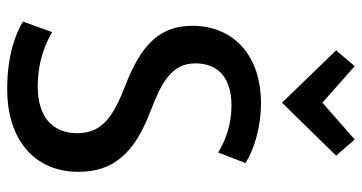

<svg xmlns="http://www.w3.org/2000/svg" viewBox="-262 -752 1030 547"><g transform="rotate(90 253.5 -479.0)"><path d="M169 -974 273 -882 378 -974 424 -921 273 -767 124 -921ZM470 -187C470 -61 378 16 234 16C138 16 76 -8 42 -29L72 -112C103 -94 154 -71 227 -71C311 -71 360 -111 360 -184C360 -257 308 -288 223 -321C116 -363 54 -413 54 -511C54 -630 140 -707 274 -707C346 -707 409 -686 445 -663L415 -585C381 -606 335 -623 281 -623C206 -623 161 -588 161 -520C161 -450 220 -422 298 -392C418 -346 470 -286 470 -187Z"/></g></svg>

Font: Repo Medium
Style: Regular
Weight: 500
Designer: Stefan Peev
Foundry: Context Ltd
Version: Version 1.502